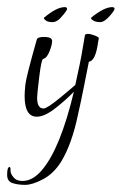

<svg xmlns="http://www.w3.org/2000/svg" viewBox="-43 -327 341 538"><path d="M61 -53Q61 -23 79 -23Q89 -23 126.5 -54Q164 -85 168 -89Q183 -156 188.5 -190.5Q194 -225 195 -228.5Q196 -232 203.5 -232Q211 -232 222.5 -227.5Q234 -223 234 -220L232 -210Q225 -156 206 -154Q202 -134 192.5 -86Q183 -38 176 -8Q159 75 129 125Q108 159 78 175Q48 191 27.5 191Q7 191 -8 186Q-23 181 -23 163Q-23 142 -17 141Q-13 140 -13.5 150Q-14 160 -4.5 170.5Q5 181 22 180Q50 179 75 149Q126 89 164 -70Q143 -48 112.5 -24Q82 0 60 0Q26 0 26 -58Q26 -69 28 -89.5Q30 -110 60 -216Q62 -224 82.5 -223.5Q103 -223 103 -212Q103 -201 95.5 -182.5Q88 -164 78 -162Q73 -161 67 -112Q61 -63 61 -53ZM271 -307Q278 -307 278 -302.5Q278 -298 266 -284Q250 -265 237.5 -265Q225 -265 217.5 -270Q210 -275 213 -278Q249 -307 271 -307ZM138 -307Q145 -307 145 -302.5Q145 -298 133 -284Q118 -265 104.5 -265Q91 -265 85.5 -269.5Q80 -274 80 -275.5Q80 -277 81 -278Q116 -307 138 -307Z"/></svg>

Font: Lovers Quarrel
Style: Regular
Weight: 400
Designer: Robert E. Leuschke
Foundry: Robert E. Leuschke
Version: Version 1.001